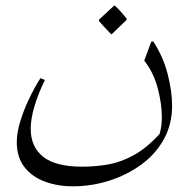

<svg xmlns="http://www.w3.org/2000/svg" viewBox="-20 -531 670 675"><path d="M519 -385Q554 -331 569.5 -270.5Q585 -210 585 -159Q585 -93 555.5 -40.5Q526 12 475.5 48.5Q425 85 363 104.5Q301 124 236 124Q183 124 138 107.5Q93 91 66 56.5Q39 22 39 -31Q39 -64 51 -103.5Q63 -143 82 -183Q101 -223 122 -256L138 -250Q114 -201 101 -157Q88 -113 88 -78Q88 -15 131.5 20Q175 55 270 55Q314 55 358.5 47.5Q403 40 448.5 15.5Q494 -9 541 -60Q549 -87 549 -118Q549 -166 534.5 -221Q520 -276 487 -318L512 -385ZM370 -411Q369 -413 361 -421Q353 -429 343.5 -439.5Q334 -450 328 -457V-462L381 -511H384Q396 -500 405.5 -489Q415 -478 425 -466V-461L373 -411Z"/></svg>

Font: Bona Nova
Style: Italic
Weight: 400
Italic angle: -4°
Designer: Mateusz Machalski
Foundry: Capitalics
Version: Version 4.001; ttfautohint (v1.8.3)